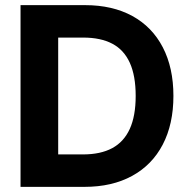

<svg xmlns="http://www.w3.org/2000/svg" viewBox="-20 -727 741 747"><path d="M125.3 0V-126.2H302.5Q371.3 -126.2 416.5 -150.6Q461.8 -174.9 484.9 -225.4Q507.9 -275.9 507.9 -353.9Q507.9 -432.1 485.1 -482.6Q462.2 -533.1 417 -556.9Q371.8 -580.8 303.5 -580.8H121.9V-707H311.1Q417.5 -707 494.8 -664.8Q572.1 -622.5 613.4 -542.9Q654.7 -463.3 654.7 -353.9Q654.7 -244.1 613.2 -164.6Q571.7 -85 493.8 -42.5Q415.9 0 308.9 0ZM206.4 0H59.9V-707H206.4Z"/></svg>

Font: Pretendard GOV Variable
Style: Regular
Weight: 400
Designer: Base glyphs from Inter by Rasmus Andersson; Hangul glyphs from Noto Sans CJK(Source Han Sans) by Jang Soo-young and Kang
Foundry: Kil Hyung-jin
Version: Version 1.307;Glyphs 3.2 (3192)